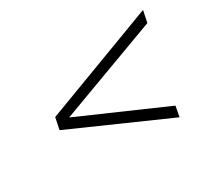

<svg xmlns="http://www.w3.org/2000/svg" viewBox="-88 -690 744 680"><g transform="rotate(-30 284.5 -350.0)"><path d="M553 -547 543 -499 136 -348 483 -196 475 -153 84 -326 94 -374Z"/></g></svg>

Font: Montserrat Light
Style: Italic
Weight: 300
Italic angle: -11.3°
Designer: Julieta Ulanovsky
Foundry: Julieta Ulanovsky
Version: Version 9.000; ttfautohint (v1.8.4.7-5d5b)